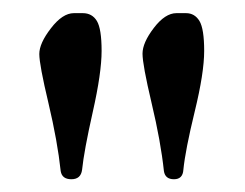

<svg xmlns="http://www.w3.org/2000/svg" viewBox="-20 -702 380 298"><path d="M253.9 -681.6H268.6Q282.2 -681.6 289.6 -669.4Q296.9 -657.2 296.9 -623Q296.9 -588.9 282.2 -528.8Q267.6 -468.8 264.6 -438.5Q263.7 -423.8 250 -423.8Q236.3 -423.8 234.4 -436.5Q229.5 -482.4 215.3 -542Q201.2 -601.6 201.2 -618.7Q201.2 -635.7 218.8 -658.7Q236.3 -681.6 253.9 -681.6ZM94.7 -681.6H108.4Q123 -681.6 130.4 -669.4Q137.7 -657.2 137.7 -623Q137.7 -588.9 124 -528.3Q110.4 -467.8 107.4 -438.5Q105.5 -423.8 90.8 -423.8Q76.2 -423.8 74.2 -436.5Q69.3 -482.4 55.2 -542Q41 -601.6 41 -618.2Q41 -634.8 59.1 -658.2Q77.1 -681.6 94.7 -681.6Z"/></svg>

Font: CrimsonText-Roman
Style: Roman
Weight: 400
Version: Version 0.13